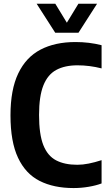

<svg xmlns="http://www.w3.org/2000/svg" viewBox="-20 -968 562 998"><path d="M362.5 9.5Q259.5 9.5 186.2 -27.5Q113 -64.5 73.8 -147.8Q34.5 -231 34.5 -368.5Q34.5 -502 74.8 -586.2Q115 -670.5 190.5 -710Q266 -749.5 372 -749.5Q444 -749.5 508 -733V-612.5Q445.5 -628.5 382.5 -628.5Q317 -628.5 272.5 -604.5Q228 -580.5 205.5 -524Q183 -467.5 183 -370.5Q183 -270 205.2 -213.8Q227.5 -157.5 271.8 -134.5Q316 -111.5 381.5 -111.5Q410 -111.5 441.2 -117.8Q472.5 -124 508 -135.5V-14.5Q479 -3.5 440.2 3Q401.5 9.5 362.5 9.5ZM267 -798 170.5 -948.5H267.5L327.5 -850L387.5 -948.5H484.5L388 -798Z"/></svg>

Font: Encode Sans Condensed
Style: Bold
Weight: 700
Width: 3
Designer: Multiple Designers
Foundry: Impallari Type
Version: Version 3.000; ttfautohint (v1.8.3) -l 8 -r 50 -G 200 -x 14 